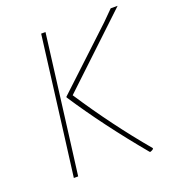

<svg xmlns="http://www.w3.org/2000/svg" viewBox="-120 -731 756 833"><g transform="rotate(-20 258.0 -315.0)"><path d="M516 -637 200 -339Q316 -162 448 -5V-1Q444 3 434 7L430 6Q281 -173 172 -339V-342L437 -590L484 -637ZM183 -637 127 -195 102 0H82L107 -195L163 -637Z"/></g></svg>

Font: Alegreya Sans SC Thin
Style: Italic
Weight: 100
Italic angle: -7°
Designer: Juan Pablo del Peral
Foundry: Huerta Tipografica
Version: Version 2.007